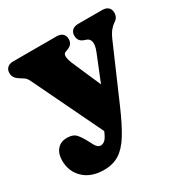

<svg xmlns="http://www.w3.org/2000/svg" viewBox="-165 -617 950 984"><g transform="rotate(-30 309.5 -124.5)"><path d="M404.5 -7.5Q367 79 334.2 132Q301.5 185 263.5 209Q225.5 233 173 233Q97.5 233 53.2 191.2Q9 149.5 9 84Q9 43.5 30 19.2Q51 -5 88 -5Q125.5 -5 142.8 15.8Q160 36.5 176 67.5L187 88.5Q201.5 116 220 116Q233 116 245.2 105.2Q257.5 94.5 271.5 60.5L74 -349.5Q64 -370.5 51.5 -377.8Q39 -385 24.5 -395Q-1 -412.5 -1 -439Q-1 -459.5 11.8 -470.8Q24.5 -482 46 -482H303Q325 -482 337.5 -470.8Q350 -459.5 350 -439Q350 -407 317 -395L303 -390Q278.5 -381 306 -318L377 -155L439.5 -310Q453 -344 449.2 -364Q445.5 -384 428 -390L414 -395Q383 -406 383 -439Q383 -459.5 395.8 -470.8Q408.5 -482 430 -482H573Q595 -482 607.5 -470.8Q620 -459.5 620 -439Q620 -426 614.8 -415.2Q609.5 -404.5 595.5 -395.5Q581 -386 567.8 -369.8Q554.5 -353.5 540.5 -321Z"/></g></svg>

Font: Fraunces 9pt SuperSoft Black
Style: Regular
Weight: 900
Version: Version 1.000;[b76b70a41]